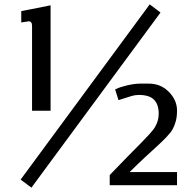

<svg xmlns="http://www.w3.org/2000/svg" viewBox="-20 -839 873 886"><path d="M796.9 15.6H486.3V-31.2L487.3 -32.2Q525.4 -72.3 567.4 -115Q609.4 -157.7 628.9 -177.2Q648.4 -196.8 668.7 -219Q689 -241.2 696 -253.9Q703.1 -266.6 707.8 -281.5Q712.4 -296.4 712.4 -314.5Q712.4 -356.4 690.9 -378.7Q669.4 -400.9 620.6 -400.9Q603 -400.9 587.4 -396L526.9 -377L511.2 -426.3L515.6 -428.2Q532.2 -437 566.4 -445.1Q600.6 -453.1 627 -453.1H666.5Q722.2 -453.1 759.5 -414.8Q796.9 -376.5 796.9 -329.1Q796.9 -301.3 791.3 -280Q785.6 -258.8 776.6 -242.7Q767.6 -226.6 747.3 -205.6Q727.1 -184.6 707.3 -166.7Q687.5 -148.9 649.9 -114Q612.3 -79.1 578.1 -44.9H796.9ZM78.1 -787.6 213.4 -814.5V-328.1H127.9V-719.7Q127.9 -740.7 112.3 -740.7Q108.4 -740.7 84.5 -736.3L78.1 -735.4ZM670.9 -818.8 720.7 -781.2 125 26.9 75.2 -10.3Z"/></svg>

Font: Resagnicto
Style: Bold
Weight: 700
Version: Version 0.9991